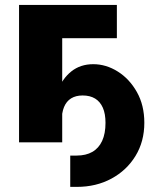

<svg xmlns="http://www.w3.org/2000/svg" viewBox="-20 -562 624 758"><path d="M257.3 175.8V52.2H282.2Q319.3 52.2 344.7 37.6Q370.1 22.9 383.3 -5.9Q396.5 -34.7 396.5 -77.1Q396.5 -112.8 386 -136.7Q375.5 -160.6 355.5 -172.9Q335.4 -185.1 306.2 -185.1Q279.3 -185.1 260.7 -173.6Q242.2 -162.1 232.9 -139.6Q223.6 -117.2 223.6 -84H188Q188 -149.9 206.8 -200.7Q225.6 -251.5 261.5 -280Q297.4 -308.6 348.1 -308.6Q398.9 -308.6 445.1 -279.5Q491.2 -250.5 520.5 -198.5Q549.8 -146.5 549.8 -77.1Q549.8 -3.4 514.9 53.7Q480 110.8 419.7 143.3Q359.4 175.8 283.2 175.8ZM441.4 -542.5V-411.1H225.6V0H55.2V-542.5Z"/></svg>

Font: Inter 16pt ExtraBold
Style: Regular
Weight: 800
Version: Version 4.001;git-66647c0bb